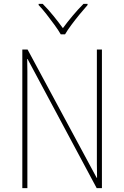

<svg xmlns="http://www.w3.org/2000/svg" viewBox="-20 -969 640 989"><path d="M95 0V-714H122L478 -53H480Q479 -88 479 -125.5Q479 -163 479 -191V-714H505V0H478L122 -665H120Q121 -633 121 -602Q121 -571 121 -530V0ZM293 -792Q281 -813 261 -840.5Q241 -868 219.5 -895.5Q198 -923 179 -943V-949H200Q228 -921 255.5 -887Q283 -853 304 -824Q325 -853 353.5 -887Q382 -921 410 -949H431V-943Q413 -923 390.5 -895.5Q368 -868 347.5 -840.5Q327 -813 315 -792Z"/></svg>

Font: Noto Sans Mono Thin
Style: Regular
Weight: 100
Designer: Monotype Design Team
Foundry: Monotype Imaging Inc.
Version: Version 2.014